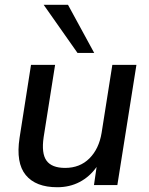

<svg xmlns="http://www.w3.org/2000/svg" viewBox="-20 -776 626 805"><path d="M46 0ZM220 9Q130 9 88 -42Q46 -93 62 -198L110 -504H211L163 -201Q153 -133 175 -102.5Q197 -72 253 -72Q315 -72 355 -112Q395 -152 406 -219L451 -504H552L472 0H374L385 -76Q356 -35 314 -13Q272 9 220 9ZM305 -554 163 -756H265L375 -554Z"/></svg>

Font: Winston Medium
Style: Italic
Weight: 500
Italic angle: -9°
Designer: Original fonts by Vernon Adams / Changes by Cristiano Sobral
Foundry: Original fonts by Vernon Adams / Changes by Cristiano Sobral
Version: Version 2.503;July 17, 2020;FontCreator 13.0.0.2655 64-bit